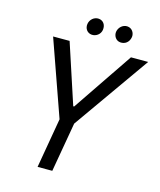

<svg xmlns="http://www.w3.org/2000/svg" viewBox="-125 -945 863 1034"><g transform="rotate(15 306.5 -428.0)"><path d="M184 0H266L314 -276L613 -700H517L290 -365H285L175 -700H83L232 -278ZM281 -763C304 -761 329 -777 333 -804C337 -833 321 -854 296 -856C271 -858 248 -839 244 -813C240 -787 256 -765 281 -763ZM441 -763C466 -761 489 -776 494 -807C497 -829 483 -854 456 -856C431 -858 408 -838 404 -812C401 -791 414 -765 441 -763Z"/></g></svg>

Font: Fixel Text 20240404
Style: Italic
Weight: 400
Width: 4
Italic angle: -10°
Designer: AlfaBravo + MacPaw
Foundry: Kyrylo Tkachov, Marchela Mozhyna, Serhii Makarenko, Maria Weinstein, Zakhar Kryvoshyya
Version: Version 1.211;Glyphs 3.2 (3225)